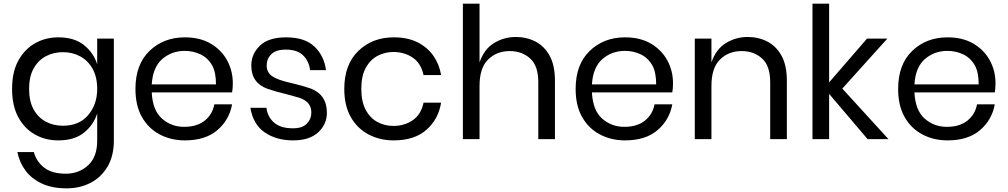

<svg xmlns="http://www.w3.org/2000/svg" viewBox="-20 -760 5505 1049"><path d="M345 269Q264 269 208 242.5Q152 216 119 171.5Q86 127 75 71H165Q179 123 221.5 156Q264 189 340 189Q411 189 461 143.5Q511 98 511 9V-140Q491 -77 438.5 -35Q386 7 298 7Q228 7 171 -25Q114 -57 80 -119.5Q46 -182 46 -274Q46 -368 81 -430.5Q116 -493 173 -524.5Q230 -556 298 -556Q386 -556 438.5 -514Q491 -472 511 -409V-549H602V9Q602 91 568 149.5Q534 208 475.5 238.5Q417 269 345 269ZM324 -73Q413 -73 462 -131.5Q511 -190 511 -274Q511 -340 485.5 -385Q460 -430 417.5 -452.5Q375 -475 324 -475Q273 -475 231 -453Q189 -431 164 -386.5Q139 -342 139 -274Q139 -206 164 -161.5Q189 -117 231 -95Q273 -73 324 -73Z M990 7Q914 7 852.5 -25.5Q791 -58 755.5 -120.5Q720 -183 720 -274Q720 -408 797 -482Q874 -556 990 -556Q1073 -556 1131.5 -521.5Q1190 -487 1221 -430Q1252 -373 1252 -305Q1252 -276 1248 -255H809Q814 -157 865 -112Q916 -67 986 -67Q1056 -67 1098.5 -101Q1141 -135 1151 -190H1248Q1233 -105 1167.5 -49Q1102 7 990 7ZM1160 -299Q1160 -364 1140 -401Q1116 -444 1075.5 -463Q1035 -482 990 -482Q918 -482 866.5 -437.5Q815 -393 809 -299Z M1581 7Q1490 7 1426.5 -36.5Q1363 -80 1348 -171H1436Q1441 -123 1476.5 -91Q1512 -59 1581 -59Q1632 -59 1656.5 -84.5Q1681 -110 1681 -146Q1681 -204 1615 -226Q1585 -235 1543 -246Q1487 -259 1441 -275Q1353 -307 1353 -402Q1353 -465 1400 -510.5Q1447 -556 1543 -556Q1645 -556 1698 -505.5Q1751 -455 1761 -377H1674Q1669 -424 1637 -456.5Q1605 -489 1541 -489Q1488 -489 1462.5 -464Q1437 -439 1437 -402Q1437 -364 1468 -343Q1499 -322 1573 -306Q1632 -292 1676 -277Q1766 -243 1766 -144Q1766 -81 1718.5 -37Q1671 7 1581 7Z M2131 7Q2055 7 1993.5 -25.5Q1932 -58 1896.5 -120.5Q1861 -183 1861 -274Q1861 -408 1938 -482Q2015 -556 2131 -556Q2208 -556 2262 -528.5Q2316 -501 2348 -455Q2380 -409 2390 -350H2294Q2280 -415 2234.5 -445.5Q2189 -476 2129 -476Q2084 -476 2044 -455.5Q2004 -435 1979 -390.5Q1954 -346 1954 -274Q1954 -206 1977.5 -161Q2001 -116 2041 -94Q2081 -72 2129 -72Q2190 -72 2235.5 -103.5Q2281 -135 2294 -199H2390Q2375 -108 2309.5 -50.5Q2244 7 2131 7Z M3012 0H2921V-311Q2921 -401 2876 -441Q2831 -481 2765 -481Q2694 -481 2647 -435Q2600 -389 2600 -291V0H2509V-740H2600V-419Q2625 -492 2679.5 -525Q2734 -558 2798 -558Q2857 -558 2905.5 -533Q2954 -508 2983 -455.5Q3012 -403 3012 -319Z M3395 7Q3319 7 3257.5 -25.5Q3196 -58 3160.5 -120.5Q3125 -183 3125 -274Q3125 -408 3202 -482Q3279 -556 3395 -556Q3478 -556 3536.5 -521.5Q3595 -487 3626 -430Q3657 -373 3657 -305Q3657 -276 3653 -255H3214Q3219 -157 3270 -112Q3321 -67 3391 -67Q3461 -67 3503.5 -101Q3546 -135 3556 -190H3653Q3638 -105 3572.5 -49Q3507 7 3395 7ZM3565 -299Q3565 -364 3545 -401Q3521 -444 3480.5 -463Q3440 -482 3395 -482Q3323 -482 3271.5 -437.5Q3220 -393 3214 -299Z M4279 0H4188V-311Q4188 -401 4143 -441Q4098 -481 4032 -481Q3961 -481 3914 -435Q3867 -389 3867 -291V0H3776V-549H3867V-419Q3892 -492 3946.5 -525Q4001 -558 4065 -558Q4124 -558 4172.5 -533Q4221 -508 4250 -455.5Q4279 -403 4279 -319Z M4834 0H4720L4510 -247V0H4419V-740H4510V-310L4717 -549H4828L4582 -276Z M5157 7Q5081 7 5019.5 -25.5Q4958 -58 4922.5 -120.5Q4887 -183 4887 -274Q4887 -408 4964 -482Q5041 -556 5157 -556Q5240 -556 5298.5 -521.5Q5357 -487 5388 -430Q5419 -373 5419 -305Q5419 -276 5415 -255H4976Q4981 -157 5032 -112Q5083 -67 5153 -67Q5223 -67 5265.5 -101Q5308 -135 5318 -190H5415Q5400 -105 5334.5 -49Q5269 7 5157 7ZM5327 -299Q5327 -364 5307 -401Q5283 -444 5242.5 -463Q5202 -482 5157 -482Q5085 -482 5033.5 -437.5Q4982 -393 4976 -299Z"/></svg>

Font: Ulagadi Sans
Style: Regular
Weight: 400
Designer: Ninad Kale (Devanagari), Jonny Pinhorn (Latin)
Foundry: Indian Type Foundry
Version: Version 3.01;March 29, 2020;FontCreator 12.0.0.2522 64-bit; 